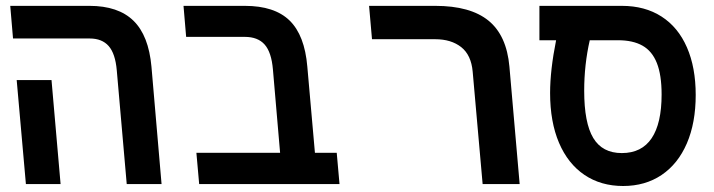

<svg xmlns="http://www.w3.org/2000/svg" viewBox="-20 -629 2440 656"><path d="M286.5 -497.5H24.5L15 -609H285.5Q384 -609 436 -558.2Q488 -507.5 497.5 -401L532 0H413L379 -388.5Q374 -446 351.2 -471.8Q328.5 -497.5 286.5 -497.5ZM37 -355.5H156L187 0H68.5Z M816.5 -503H616L607 -609H816.5Q918 -609 969.5 -558.8Q1021 -508.5 1030 -401.5L1056 -107H1130.5L1140 0H660.5L651 -107H937L912.5 -391.5Q907.5 -450.5 884.2 -476.8Q861 -503 816.5 -503Z M1467 -495H1251L1241 -609H1467Q1587 -609 1649 -558.5Q1711 -508 1720.5 -401.5L1755.5 0H1629L1595 -384Q1590 -441 1555.8 -468Q1521.5 -495 1467 -495Z M1859.5 -311.5Q1859.5 -389 1880 -491.5H1823V-609H2104.5Q2183.5 -609 2240.2 -572.5Q2297 -536 2327 -467.2Q2357 -398.5 2357 -304.5Q2357 -209.5 2326.8 -139.2Q2296.5 -69 2240.5 -31.2Q2184.5 6.5 2109 6.5Q2033 6.5 1976.8 -31.5Q1920.5 -69.5 1890 -141Q1859.5 -212.5 1859.5 -311.5ZM2240.5 -306Q2240.5 -373 2224.2 -413.8Q2208 -454.5 2175.2 -473Q2142.5 -491.5 2091.5 -491.5H1995Q1976 -408 1976 -319Q1976 -209 2007 -157.5Q2038 -106 2104.5 -106Q2172.5 -106 2206.5 -156.8Q2240.5 -207.5 2240.5 -306Z"/></svg>

Font: JuliaMono SemiBold
Style: Italic
Weight: 600
Italic angle: -9°
Monospace: yes
Designer: cormullion
Foundry: corm
Version: Version 0.056; ttfautohint (v1.8.4)